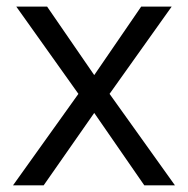

<svg xmlns="http://www.w3.org/2000/svg" viewBox="-20 -555 564 575"><path d="M214.8 -273.9 28.8 -535.2H121.1L262.2 -330.1L402.8 -535.2H494.1L308.1 -273.9L503.9 0H412.1L262.2 -216.8L110.8 0H19Z"/></svg>

Font: Open Sans Y to K
Style: Regular
Weight: 400
Version: Version 1.10